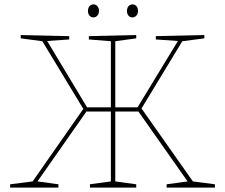

<svg xmlns="http://www.w3.org/2000/svg" viewBox="-20 -851 1020 871"><path d="M622 -359 855 -28 955 -15V0H736V-15L831 -28L608 -345H503V-28L598 -15V0H388V-15L483 -28V-345H372L150 -28L245 -15V0H26V-15L128 -28L358 -357L172 -664L74 -677V-692L294 -687V-672L194 -665L375 -364H483V-664L383 -672V-687L598 -692V-677L503 -664V-364H604L787 -665L687 -672V-687L907 -692V-677L807 -664ZM379 -801Q379 -815 386 -823Q393 -831 404 -831Q415 -831 422 -823Q429 -815 429 -801Q429 -788 421.5 -780Q414 -772 404 -772Q393 -772 386 -780Q379 -788 379 -801ZM556 -801Q556 -815 563 -823Q570 -831 581 -831Q592 -831 599 -823Q606 -815 606 -801Q606 -788 598.5 -780Q591 -772 581 -772Q570 -772 563 -780Q556 -788 556 -801Z"/></svg>

Font: Bitter Pro Thin
Style: Regular
Weight: 250
Designer: Sol Matas, and Bitter project Authors
Foundry: Sol Matas
Version: Version 1.010